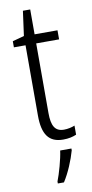

<svg xmlns="http://www.w3.org/2000/svg" viewBox="-97 -698 461 958"><g transform="rotate(-10 133.0 -218.5)"><path d="M192 -38C146 -38 130 -70 130 -133V-486H246V-532H130V-658H93L76 -533L17 -517V-486H76V-130C76 -35 107 10 180 10C207 10 229 5 247 -3V-49C233 -43 212 -38 192 -38ZM212 70V61H155C150 102 129 176 115 211V221H146C174 178 199 117 212 70Z"/></g></svg>

Font: Noto Sans Arabic Cond Light
Style: Regular
Weight: 300
Width: 3
Designer: Monotype Design Team, Nadine Chahine, Nizar Qandah and Khaled Hosny
Foundry: Monotype Imaging Inc.
Version: Version 2.012